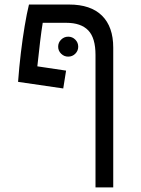

<svg xmlns="http://www.w3.org/2000/svg" viewBox="-20 -606 626 851"><path d="M403.3 224.6V-362.3Q403.3 -438 371.1 -471.4Q338.9 -504.9 273.4 -504.9H169.4Q163.6 -470.2 157.7 -420.9Q151.9 -371.6 145.5 -312L272.9 -293L260.3 -213.9L60.1 -243.2Q64.9 -308.6 72.5 -372.1Q80.1 -435.5 89.4 -490.7Q98.6 -545.9 108.4 -585.9H286.1Q382.3 -585.9 432.1 -536.6Q481.9 -487.3 481.9 -395V224.6ZM282.2 -355Q264.2 -355 251 -367.9Q237.8 -380.9 237.8 -398.9Q237.8 -417.5 251 -430.4Q264.2 -443.4 282.2 -443.4Q300.8 -443.4 313.7 -430.4Q326.7 -417.5 326.7 -398.9Q326.7 -380.9 313.7 -367.9Q300.8 -355 282.2 -355Z"/></svg>

Font: CaskaydiaMono NF SemiLight
Style: Regular
Weight: 350
Designer: Aaron Bell
Foundry: Saja Typeworks
Version: Version 2111.001; ttfautohint (v1.8.4);Nerd Fonts 3.1.1